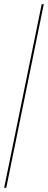

<svg xmlns="http://www.w3.org/2000/svg" viewBox="-20 -780 230 921"><path d="M0 121 180 -760H190L10 121Z"/></svg>

Font: Noto Serif Display Condensed Semi
Style: Regular
Weight: 600
Width: 3
Designer: Monotype Design Team
Foundry: Monotype Imaging Inc.
Version: Version 1.900